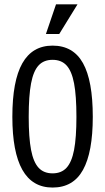

<svg xmlns="http://www.w3.org/2000/svg" viewBox="-20 -842 478 872"><path d="M218.8 9.8Q127 9.8 81.5 -70.8Q36.1 -151.4 36.1 -311.5Q36.1 -474.6 81.5 -554.7Q127 -634.8 218.8 -634.8Q312.5 -634.8 356.9 -555.2Q401.4 -475.6 401.4 -311.5Q401.4 -150.4 356.9 -70.3Q312.5 9.8 218.8 9.8ZM218.8 -54.7Q258.8 -54.7 282.2 -80.1Q305.7 -105.5 316.4 -161.1Q327.1 -216.8 327.1 -311.5Q327.1 -407.2 316.4 -463.4Q305.7 -519.5 282.2 -544.9Q258.8 -570.3 218.8 -570.3Q178.7 -570.3 155.3 -544.9Q131.8 -519.5 121.1 -463.4Q110.4 -407.2 110.4 -311.5Q110.4 -216.8 121.1 -161.1Q131.8 -105.5 155.3 -80.1Q178.7 -54.7 218.8 -54.7ZM332 -822.3 249 -687.5H188.5L234.4 -822.3Z"/></svg>

Font: Sudo Variable
Style: Regular
Weight: 400
Monospace: yes
Designer: Jens Kutilek
Foundry: Jens Kutilek
Version: Version 0.040